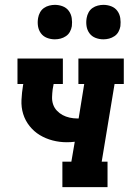

<svg xmlns="http://www.w3.org/2000/svg" viewBox="-20 -771 540 791"><path d="M237 0V-105H274L288 -187Q280 -186 272 -185.5Q264 -185 255 -185Q225 -185 196.5 -192.5Q168 -200 144 -214.5Q120 -229 102 -251.5Q84 -274 75.5 -301.5Q67 -329 68.5 -359.5Q70 -390 75 -420L76 -425H52V-530H239V-425H201L197 -403Q195 -387 194.5 -371Q194 -355 199 -340.5Q204 -326 214.5 -315Q225 -304 238 -297Q251 -290 266.5 -286.5Q282 -283 297 -283Q299 -283 300.5 -283Q302 -283 304 -283L327 -425H303V-530H490V-425H452L399 -105H423V0ZM406 -609Q389 -609 373.5 -615Q358 -621 348.5 -634Q339 -647 336.5 -663.5Q334 -680 337 -697Q339 -709 345 -720Q351 -731 361 -738Q371 -745 383 -748Q395 -751 406 -751Q423 -751 438.5 -745Q454 -739 463.5 -726Q473 -713 475.5 -696.5Q478 -680 476 -663Q474 -651 468 -640Q462 -629 451.5 -622Q441 -615 429.5 -612Q418 -609 406 -609ZM206 -609Q189 -609 173.5 -615Q158 -621 148.5 -634Q139 -647 136.5 -663.5Q134 -680 137 -697Q139 -709 145 -720Q151 -731 161 -738Q171 -745 183 -748Q195 -751 206 -751Q223 -751 238.5 -745Q254 -739 263.5 -726Q273 -713 275.5 -696.5Q278 -680 276 -663Q274 -651 268 -640Q262 -629 251.5 -622Q241 -615 229.5 -612Q218 -609 206 -609Z"/></svg>

Font: Iosevka Curly Slab XBdObl
Style: Regular
Weight: 800
Italic angle: -9°
Monospace: yes
Designer: Belleve Invis
Foundry: Belleve Invis
Version: Version 11.1.0; ttfautohint (v1.8.3)